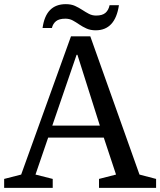

<svg xmlns="http://www.w3.org/2000/svg" viewBox="-27 -905 772 925"><path d="M532 -64 473 -242H205L144 -64L227 -43V0H-7V-43L75 -64L315 -730H408L645 -64L725 -43V0H450V-43ZM342 -641 225 -300H454L346 -641ZM178 -770Q186 -828 214 -856.5Q242 -885 290 -885Q316 -885 334.5 -876.5Q353 -868 369 -857.5Q385 -847 401 -838.5Q417 -830 436 -830Q466 -830 481 -843Q496 -856 501 -880H546Q528 -759 434 -759Q409 -759 390 -767.5Q371 -776 355 -787Q339 -798 323.5 -806.5Q308 -815 288 -815Q258 -815 243 -803Q228 -791 223 -770Z"/></svg>

Font: Domine
Style: Regular
Weight: 400
Designer: Pablo Impallari, Rodrigo Fuenzalida, Brenda Gallo
Foundry: Pablo Impallari, Rodrigo Fuenzalida, Brenda Gallo
Version: Version 2.000